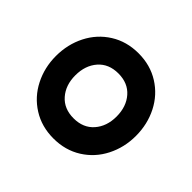

<svg xmlns="http://www.w3.org/2000/svg" viewBox="-132 -683 862 862"><g transform="rotate(45 299.0 -252.5)"><path d="M430 -252Q430 -315 395 -355Q360 -395 299 -395Q238 -395 203 -355Q168 -315 168 -252Q168 -190 203 -150Q238 -110 299 -110Q360 -110 395 -150Q430 -190 430 -252ZM299 -523Q374 -523 432 -486.5Q490 -450 521.5 -388Q553 -326 553 -252Q553 -179 521.5 -117Q490 -55 432 -18.5Q374 18 299 18Q224 18 166 -18.5Q108 -55 76.5 -117Q45 -179 45 -252Q45 -326 76.5 -388Q108 -450 166 -486.5Q224 -523 299 -523Z"/></g></svg>

Font: SUIT ExtraBold
Style: Regular
Weight: 800
Designer: Sunn Youn; Korean Glyphs from Source Han Sans (Sandoll Communications; Soo-young Jang, Joo-yeon Kang)
Foundry: Sunn
Version: Version 1.008